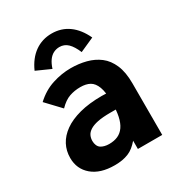

<svg xmlns="http://www.w3.org/2000/svg" viewBox="-162 -769 825 888"><g transform="rotate(-30 250.0 -325.0)"><path d="M193 12Q117 12 74 -24.5Q31 -61 31 -120Q31 -158 47.5 -189.5Q64 -221 97.5 -245Q131 -269 182 -282.5Q233 -296 301 -296Q307 -296 317 -295.5Q327 -295 339 -295Q351 -295 361 -294L364 -208Q356 -209 343.5 -209Q331 -209 318 -209Q305 -209 297 -209Q255 -209 228.5 -203.5Q202 -198 186.5 -188Q171 -178 165 -165Q159 -152 159 -137Q159 -124 163.5 -113.5Q168 -103 176 -97.5Q184 -92 195.5 -89Q207 -86 220 -86Q247 -86 267 -95Q287 -104 300.5 -123.5Q314 -143 320.5 -173.5Q327 -204 327 -246Q327 -301 316 -330Q305 -359 285 -370Q265 -381 235 -381Q204 -381 176.5 -371.5Q149 -362 121 -333L50 -408Q92 -447 141.5 -463Q191 -479 240 -479Q283 -479 321.5 -469Q360 -459 389.5 -436.5Q419 -414 436 -374.5Q453 -335 453 -276V0H323V-44Q310 -29 296.5 -18Q283 -7 267 -0.5Q251 6 233 9Q215 12 193 12ZM166 -518 90 -552Q114 -606 153.5 -634Q193 -662 244 -662Q295 -662 334 -634Q373 -606 398 -552L322 -518Q307 -554 288.5 -572Q270 -590 244 -590Q227 -590 212 -582.5Q197 -575 185.5 -559Q174 -543 166 -518Z"/></g></svg>

Font: Inconsolata ExtraBold
Style: Regular
Weight: 800
Designer: Raph Levien, Cyreal, Brenton Simpson
Foundry: Raph Levien, Cyreal, Google
Version: Version 3.001